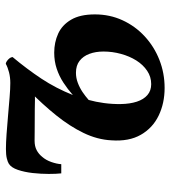

<svg xmlns="http://www.w3.org/2000/svg" viewBox="19 -611 602 680"><g transform="rotate(-90 320.0 -271.0)"><path d="M78.5 -355H46Q44 -372 44 -399.5Q44 -427 47.2 -456.2Q50.5 -485.5 58.5 -509Q66.5 -532.5 80.5 -541Q87 -545 99.5 -548Q112 -551 132.5 -551Q153.5 -551 184.8 -548.8Q216 -546.5 250.5 -543.5Q285 -540.5 315.5 -538Q346 -535.5 366 -535.5Q386 -535.5 403.8 -540Q421.5 -544.5 434 -551.5Q437.5 -551.5 443 -548Q448.5 -544.5 453 -539Q457.5 -533.5 458 -527.5Q415 -476 381.2 -425Q347.5 -374 323.5 -314Q344.5 -332.5 367.5 -347.5Q390.5 -362.5 416.8 -371.2Q443 -380 473.5 -380Q510 -380 540.8 -366Q571.5 -352 590.2 -320.2Q609 -288.5 609 -236Q609 -183 588.2 -138Q567.5 -93 531.2 -59.5Q495 -26 448 -7.5Q401 11 348.5 11Q294.5 11 250.8 -10Q207 -31 182.8 -73Q158.5 -115 163 -177.5Q165.5 -227 189 -275.8Q212.5 -324.5 251.5 -373Q290.5 -421.5 339.5 -469.5L329 -448.5Q322.5 -448 307.5 -448.2Q292.5 -448.5 272.8 -448.8Q253 -449 232 -449Q211 -449 192.5 -449.2Q174 -449.5 162 -449.5Q142 -449.5 128.2 -442.2Q114.5 -435 104.5 -422.5Q93 -409.5 86.2 -390.2Q79.5 -371 78.5 -355ZM362 -36.5Q388 -36.5 409.2 -50.8Q430.5 -65 445.8 -89.2Q461 -113.5 469.2 -143.8Q477.5 -174 477.5 -205.5Q477.5 -233.5 469.2 -255.5Q461 -277.5 444.5 -290.2Q428 -303 402.5 -303Q384 -303 366.8 -296.5Q349.5 -290 334.2 -279.8Q319 -269.5 306 -258Q299 -233 295 -203.5Q291 -174 291.5 -144Q292 -111.5 300 -87.2Q308 -63 323.5 -49.8Q339 -36.5 362 -36.5Z"/></g></svg>

Font: Merriweather 60pt
Style: Bold Italic
Weight: 700
Italic angle: -7.8°
Version: Version 2.101